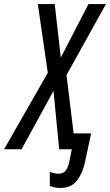

<svg xmlns="http://www.w3.org/2000/svg" viewBox="-79 -734 541 944"><path d="M219 190Q272 190 300 153Q328 116 339 63L369 -78H283L248 -365L442 -714H356L220 -451L190 -714H107L156 -376L-59 0H27L184 -287L212 0H274L262 60Q257 86 245.5 103Q234 120 209 120Q188 120 166 111V180Q189 190 219 190Z"/></svg>

Font: Noto Sans UI Condensed
Style: Italic
Weight: 400
Width: 3
Italic angle: -12°
Designer: Monotype Design Team
Foundry: Monotype Imaging Inc.
Version: Version 1.901